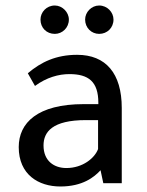

<svg xmlns="http://www.w3.org/2000/svg" viewBox="-20 -665 535 697"><path d="M422 0V-273C422 -399 364 -466 260 -466C184 -466 129 -440 81 -399L107 -353C149 -384 193 -396 232 -396C301 -396 337 -369 337 -292V-287H284C116 -287 48 -219 48 -131C48 -31 120 12 199 12C280 12 322 -22 345 -47L355 0H422ZM336 -229V-124C324 -91 280 -55 221 -55C177 -55 138 -80 138 -137C138 -186 170 -229 292 -229H336ZM127 -594C127 -564 149 -542 179 -542C206 -542 230 -564 230 -594C230 -621 206 -645 179 -645C149 -645 127 -621 127 -594ZM289 -594C289 -564 312 -542 340 -542C369 -542 392 -564 392 -594C392 -621 369 -645 340 -645C312 -645 289 -621 289 -594Z"/></svg>

Font: Tajawal Medium
Style: Regular
Weight: 500
Designer: Boutros Fonts
Foundry: Created by Boutros International 2017
Version: Version 1.700